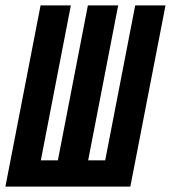

<svg xmlns="http://www.w3.org/2000/svg" viewBox="-39 -690 632 710"><path d="M-19 0 111 -670H223L112 -97H175L286 -670H398L287 -97H350L461 -670H573L443 0Z"/></svg>

Font: Lode
Style: Bold Italic
Weight: 700
Italic angle: -11°
Monospace: yes
Designer: Belleve Invis
Foundry: Belleve Invis
Version: Version 29.2.0; ttfautohint (v1.8.3)